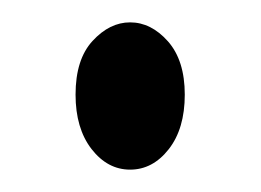

<svg xmlns="http://www.w3.org/2000/svg" viewBox="-20 -449 231 170"><path d="M95.2 -298.8Q75.2 -298.8 61 -317.1Q46.9 -335.4 46.9 -365.2Q46.9 -396.5 62 -412.8Q77.1 -429.2 95.2 -429.2Q113.8 -429.2 128.7 -412.4Q143.6 -395.5 143.6 -365.2Q143.6 -335 129.4 -316.9Q115.2 -298.8 95.2 -298.8Z"/></svg>

Font: Dai Banna SIL
Style: Regular
Weight: 400
Designer: Victor Gaultney
Foundry: SIL International
Version: Version 4.000